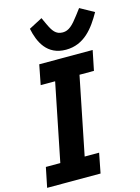

<svg xmlns="http://www.w3.org/2000/svg" viewBox="-143 -1028 805 1104"><g transform="rotate(-15 260.0 -475.5)"><path d="M307 -739C416 -739 476 -820 524 -905L441 -951L413 -914C376 -865 351 -840 315 -840C273 -840 256 -867 235 -912L217 -951L137 -909C154 -827 194 -739 307 -739ZM314 0 337 -118H251L344 -580H430L454 -698H136L113 -580H199L106 -118H20L-4 0Z"/></g></svg>

Font: LVC Sans
Style: Bold Italic
Weight: 700
Italic angle: -11.31°
Designer: Mike Abbink, Paul van der Laan, Pieter van Rosmalen
Foundry: Bold Monday
Version: Version 3.0